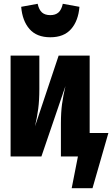

<svg xmlns="http://www.w3.org/2000/svg" viewBox="-20 -827 593 1015"><path d="M92 -791 179 -807Q186 -775 202 -761Q218 -747 246 -747Q273 -747 289 -761Q305 -775 312 -807L400 -791Q394 -717 356 -673.5Q318 -630 246 -630Q174 -630 136 -673.5Q98 -717 92 -791ZM553 -124 469 168H359L392 0H302V-174Q302 -233 308 -277Q314 -321 326 -372L199 0H36V-533H188V-356Q188 -297 182 -251.5Q176 -206 165 -159L290 -533H454V-124Z"/></svg>

Font: Fira Sans Compressed ExtraBold
Style: Regular
Weight: 800
Width: 1
Designer: bBox Type GmbH & Carrois Corporate GbR & Edenspiekermann AG
Foundry: bBox Type GmbH & Carrois Corporate GbR & Edenspiekermann AG
Version: Version 4.301